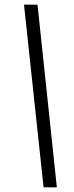

<svg xmlns="http://www.w3.org/2000/svg" viewBox="-20 -755 319 824"><path d="M167 49 83 -735H141L224 49Z"/></svg>

Font: Archivo SemiCondensed Light
Style: Italic
Weight: 300
Width: 4
Italic angle: -10°
Designer: Hector Gatti
Foundry: Omnibus-Type
Version: Version 2.001